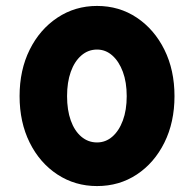

<svg xmlns="http://www.w3.org/2000/svg" viewBox="-20 -617 654 647"><path d="M568 -293Q568 -205 534 -136.5Q500 -68 441 -29Q382 10 307 10Q233 10 173.5 -29Q114 -68 80 -136.5Q46 -205 46 -293Q46 -381 80 -449.5Q114 -518 173.5 -557.5Q233 -597 307 -597Q382 -597 441 -557.5Q500 -518 534 -449.5Q568 -381 568 -293ZM407 -293Q407 -340 394 -375Q381 -410 358.5 -430Q336 -450 307 -450Q277 -450 254 -430Q231 -410 218.5 -375Q206 -340 206 -293Q206 -246 218.5 -211Q231 -176 254 -156.5Q277 -137 307 -137Q336 -137 358.5 -156.5Q381 -176 394 -211Q407 -246 407 -293Z"/></svg>

Font: Raleway Thin ExtraBold
Style: Regular
Weight: 800
Version: Version 4.026